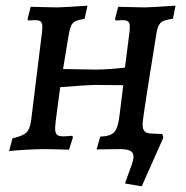

<svg xmlns="http://www.w3.org/2000/svg" viewBox="-20 -525 654 676"><path d="M420 121 444 54Q450 38 450 26Q450 12 438.5 6Q427 0 402 0L320 1L333 -44Q369 -45 382.5 -60Q396 -75 401 -120L414 -225L313 -226Q292 -226 192 -218L176 -98L174 -74Q174 -57 180.5 -51Q187 -45 202 -45Q218 -45 234 -47L237 -42L223 2Q207 2 193 1L138 0Q107 0 66.5 2.5Q26 5 12 7L24 -38Q60 -46 73 -58.5Q86 -71 90 -104L128 -413Q129 -420 129 -431Q129 -444 123.5 -449Q118 -454 104 -454L79 -453L77 -458L88 -501L181 -499Q202 -499 288 -505L278 -459Q255 -455 245 -450Q235 -445 230 -433.5Q225 -422 221 -397L202 -282L317 -280Q358 -280 420 -287L436 -413Q437 -420 437 -431Q437 -444 431.5 -449Q426 -454 412 -454L387 -453L385 -458L396 -501L489 -499Q508 -499 598 -505L589 -459Q558 -455 547.5 -446.5Q537 -438 532 -415Q515 -311 498.5 -205.5Q482 -100 482 -87Q482 -71 488.5 -63.5Q495 -56 510 -55L552 -53L555 -40L479 131Z"/></svg>

Font: Alegreya SC Medium
Style: Italic
Weight: 500
Italic angle: -7°
Designer: Juan Pablo del Peral
Foundry: Huerta Tipografica
Version: Version 2.007; ttfautohint (v1.6)